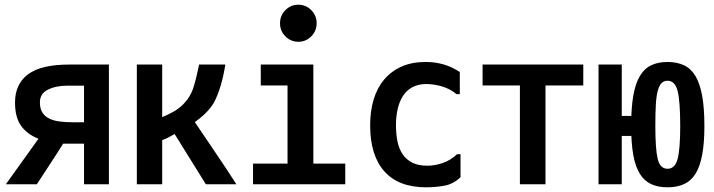

<svg xmlns="http://www.w3.org/2000/svg" viewBox="-20 -801 3040 818"><path d="M144 -210Q97 -228 70.5 -264Q44 -300 44 -364Q44 -443 99.5 -484.5Q155 -526 276 -526H444V-16H338V-189H249Q223 -147 193.5 -102.5Q164 -58 137 -16H5ZM150 -365Q150 -339 160 -322.5Q170 -306 188.5 -296.5Q207 -287 233.5 -283.5Q260 -280 294 -280H338V-436H267Q218 -436 184 -419Q150 -402 150 -365Z M857 -16 724 -230Q710 -222 697.5 -215.5Q685 -209 671 -204V-16H563V-526H671V-302Q691 -310 716 -323.5Q741 -337 760 -356Q791 -387 804 -428Q817 -469 828 -526H940Q924 -425 891 -363Q878 -341 857 -320Q836 -299 810 -281Q852 -218 899.5 -148.5Q947 -79 987 -16Z M1315 -526V-104H1451V-16H1058V-104H1205V-437H1091V-526ZM1173 -702Q1173 -735 1196 -758Q1219 -781 1251 -781Q1283 -781 1306 -758Q1329 -735 1329 -702Q1329 -669 1306 -646Q1283 -623 1251 -623Q1219 -623 1196 -646Q1173 -669 1173 -702Z M1942 -144V-46Q1912 -17 1874 -10Q1836 -3 1795 -3Q1678 -3 1617.5 -71Q1557 -139 1557 -267Q1557 -328 1572 -377.5Q1587 -427 1617 -462.5Q1647 -498 1691 -517.5Q1735 -537 1794 -537Q1875 -537 1939 -494V-400H1925Q1897 -423 1862.5 -433Q1828 -443 1797 -443Q1761 -443 1736 -429Q1711 -415 1696 -391Q1681 -367 1674 -335.5Q1667 -304 1667 -268Q1667 -230 1673.5 -198Q1680 -166 1696 -143Q1712 -120 1737.5 -107.5Q1763 -95 1801 -95Q1832 -95 1866 -106.5Q1900 -118 1927 -144Z M2195 -16V-437H2036V-526H2465V-437H2304V-16Z M2530 -526H2629V-16H2530ZM2824 -537Q2864 -537 2894 -523Q2924 -509 2943 -477Q2962 -445 2971.5 -393Q2981 -341 2981 -264Q2981 -191 2971.5 -141Q2962 -91 2943 -60.5Q2924 -30 2894 -16.5Q2864 -3 2824 -3Q2784 -3 2754.5 -16.5Q2725 -30 2706 -60.5Q2687 -91 2678 -141Q2669 -191 2669 -264Q2669 -341 2678 -393Q2687 -445 2706 -477Q2725 -509 2754.5 -523Q2784 -537 2824 -537ZM2824 -457Q2808 -457 2798 -446.5Q2788 -436 2782 -413Q2776 -390 2774 -353Q2772 -316 2772 -264Q2772 -166 2782 -124Q2792 -82 2824 -82Q2856 -82 2867 -124Q2878 -166 2878 -264Q2878 -369 2867 -413Q2856 -457 2824 -457ZM2747 -222H2564V-307H2747Z"/></svg>

Font: D2Coding ligature
Style: Bold
Weight: 700
Monospace: yes
Designer: Yong-Rak Park; Jeong-Hwan Yoon; Sang-Min Lee;
Foundry: NHN Corporation
Version: Version 1.3.2; Build 20180524